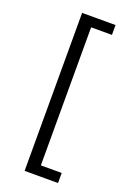

<svg xmlns="http://www.w3.org/2000/svg" viewBox="-136 -635 531 788"><g transform="rotate(20 129.5 -241.0)"><path d="M226 -586V-543H135V60H226V104H80V-586Z"/></g></svg>

Font: Mukta Malar Light
Style: Regular
Weight: 300
Designer: Aadarsh Rajan, Girish Dalvi, Yashodeep Gholap
Foundry: Ek Type
Version: Version 2.538;PS 1.000;hotconv 16.6.51;makeotf.lib2.5.65220;